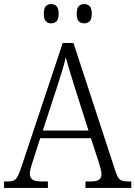

<svg xmlns="http://www.w3.org/2000/svg" viewBox="-21 -926 667 946"><path d="M-1 0V-32H17Q36 -32 47 -37Q58 -42 66 -57Q74 -72 84 -102L288 -714H341L549 -79Q559 -49 571 -40.5Q583 -32 612 -32H626V0H400V-32H425Q456 -32 467.5 -41Q479 -50 479 -69Q479 -80 473.5 -99Q468 -118 464 -132L427 -245H177L143 -139Q138 -125 132 -104Q126 -83 126 -70Q126 -51 138.5 -41.5Q151 -32 184 -32H215V0ZM190 -283H415L351 -484Q337 -529 324 -571Q311 -613 303 -644Q297 -615 284.5 -575Q272 -535 259 -494ZM394 -811Q378 -811 367.5 -821Q357 -831 357 -858Q357 -886 367.5 -896Q378 -906 394 -906Q410 -906 420.5 -896Q431 -886 431 -858Q431 -831 420.5 -821Q410 -811 394 -811ZM231 -811Q215 -811 205 -821Q195 -831 195 -858Q195 -886 205 -896Q215 -906 231 -906Q247 -906 257.5 -896Q268 -886 268 -858Q268 -831 257.5 -821Q247 -811 231 -811Z"/></svg>

Font: Noto Serif Lao SemiCondensed Light
Style: Regular
Weight: 300
Width: 4
Designer: Monotype Design Team
Foundry: Monotype Imaging Inc.
Version: Version 2.003; ttfautohint (v1.8.4.7-5d5b)